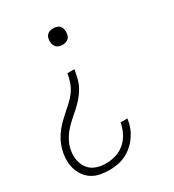

<svg xmlns="http://www.w3.org/2000/svg" viewBox="-182 -630 863 955"><g transform="rotate(-30 250.0 -152.5)"><path d="M273 -433Q262 -433 251.5 -437Q241 -441 235 -449.5Q229 -458 227 -469.5Q225 -481 227 -492Q228 -500 232 -507.5Q236 -515 242.5 -519.5Q249 -524 257 -526Q265 -528 273 -528Q284 -528 295 -524Q306 -520 312 -511.5Q318 -503 319.5 -491.5Q321 -480 319 -469Q318 -461 314.5 -454Q311 -447 304 -442Q297 -437 289 -435Q281 -433 273 -433ZM163 223Q138 223 114 218.5Q90 214 70 202.5Q50 191 35.5 173Q21 155 13 133Q5 111 3.5 87Q2 63 6 38Q10 14 19.5 -10Q29 -34 43.5 -55.5Q58 -77 76.5 -96Q95 -115 115 -132.5Q135 -150 154 -167.5Q173 -185 188 -206Q203 -227 211 -251Q219 -275 223 -299H263Q259 -275 253 -250.5Q247 -226 234.5 -203Q222 -180 204.5 -160Q187 -140 167 -122Q147 -104 127 -86.5Q107 -69 90 -48.5Q73 -28 61.5 -4.5Q50 19 46 43Q41 72 46.5 99.5Q52 127 68.5 147.5Q85 168 111 177Q137 186 166 186Q194 186 222.5 177.5Q251 169 273.5 149.5Q296 130 310 103Q324 76 329 49V45H369L368 50Q365 73 356 96Q347 119 332.5 139.5Q318 160 298.5 177Q279 194 256.5 204.5Q234 215 210 219Q186 223 163 223Z"/></g></svg>

Font: Iosevka Term Curly XLt Obl
Style: Regular
Weight: 200
Italic angle: -9°
Designer: Belleve Invis
Foundry: Belleve Invis
Version: Version 32.3.0